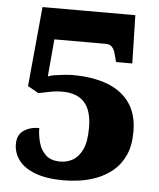

<svg xmlns="http://www.w3.org/2000/svg" viewBox="-52 -759 673 814"><g transform="rotate(5 284.5 -352.0)"><path d="M251 10Q175 10 127 -8.5Q79 -27 56.5 -58Q34 -89 34 -126Q34 -165 61 -183.5Q88 -202 127 -202Q127 -174 135 -142.5Q143 -111 165 -89.5Q187 -68 228 -68Q256 -68 280.5 -81.5Q305 -95 321 -128Q337 -161 337 -221Q337 -294 305.5 -329Q274 -364 212 -364Q184 -364 160 -359Q136 -354 110 -349L64 -375L96 -714H491L496 -509H427L417 -546Q414 -557 409 -565Q404 -573 396.5 -577.5Q389 -582 376 -582H158L144 -423Q155 -428 174.5 -431Q194 -434 214.5 -436Q235 -438 249 -438Q336 -438 398 -414Q460 -390 493 -342Q526 -294 526 -221Q526 -161 507 -120Q488 -79 457 -53.5Q426 -28 389.5 -14Q353 0 316.5 5Q280 10 251 10Z"/></g></svg>

Font: Noto Serif Gujarati Black
Style: Regular
Weight: 900
Version: Version 2.102